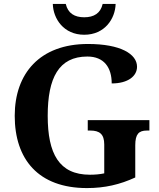

<svg xmlns="http://www.w3.org/2000/svg" viewBox="-20 -948 809 978"><path d="M409 -771C514 -771 567 -853 569 -928H503C492 -880 458 -860 409 -860C360 -860 326 -880 315 -928H249C251 -853 304 -771 409 -771ZM423 10C514 10 591 -8 669 -44V-208C669 -265 687 -283 728 -283H741V-336H427V-283H440C487 -283 511 -265 511 -212V-65C488 -60 463 -58 438 -58C281 -58 223 -165 223 -358C223 -551 279 -660 425 -660C510 -660 549 -604 549 -523C633 -523 678 -561 678 -608C678 -673 594 -724 428 -724C183 -724 55 -574 55 -358C55 -137 175 10 423 10Z"/></svg>

Font: Noto Serif NP Hmong
Style: Bold
Weight: 700
Designer: Dalton Maag Ltd
Foundry: Dalton Maag Ltd
Version: Version 1.001